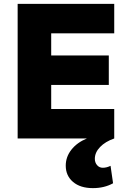

<svg xmlns="http://www.w3.org/2000/svg" viewBox="-20 -714 659 990"><path d="M71 0V-694H569V-542H244V-428H541V-276H244V-152H569V0Q523 16 496 44Q469 72 469 105Q469 124 480.5 137.5Q492 151 510 151Q530 151 550 141L563 231Q518 256 459 256Q394 256 356.5 224Q319 192 319 140Q319 95 348 58Q377 21 428 0Z"/></svg>

Font: Cantarell Extra Bold
Style: Regular
Weight: 800
Designer: Dave Crossland, Nikolaus Waxweiler, Florian Fecher, Jacques Le Bailly, Eben Sorkin, Alexei Vanyashin, Alexios Zavras, Em
Version: Version 0.303